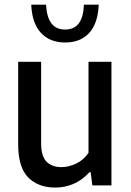

<svg xmlns="http://www.w3.org/2000/svg" viewBox="-20 -816 576 845"><path d="M60 -179.5V-544H161V-185.5Q161 -129 184.5 -104.8Q208 -80.5 250.5 -80.5Q282.5 -80.5 315.5 -96.2Q348.5 -112 369.5 -143.5V-544H470.5V0H386.5L379 -58H373.5Q343.5 -24.5 305 -7.5Q266.5 9.5 223.5 9.5Q148 9.5 104 -35.2Q60 -80 60 -179.5ZM117.5 -795.5H182.5Q186 -739 206.8 -712.5Q227.5 -686 266.5 -686Q305.5 -686 326.2 -712.5Q347 -739 349.5 -795.5H414.5Q411 -713 372.5 -671Q334 -629 266.5 -629Q199.5 -629 160.2 -671.2Q121 -713.5 117.5 -795.5Z"/></svg>

Font: Encode Sans Semi Condensed Medium
Style: Regular
Weight: 500
Width: 4
Designer: Multiple Designers
Foundry: Impallari Type
Version: Version 2.000